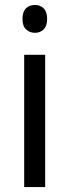

<svg xmlns="http://www.w3.org/2000/svg" viewBox="-20 -758 281 778"><path d="M122 -738Q143 -738 157 -724Q171 -710 171 -681Q171 -653 157 -639Q143 -625 122 -625Q100 -625 85.5 -639Q71 -653 71 -681Q71 -710 85 -724Q99 -738 122 -738ZM163 -536V0H78V-536Z"/></svg>

Font: Noto Sans Tamil SemiCondensed
Style: Regular
Weight: 400
Width: 4
Designer: Jelle Bosma - Monotype Design Team
Foundry: Monotype Imaging Inc.
Version: Version 2.004; ttfautohint (v1.8.4.7-5d5b)